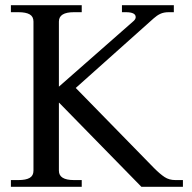

<svg xmlns="http://www.w3.org/2000/svg" viewBox="-20 -720 741 740"><path d="M685 -26V0H525L208 -324H207V-62Q207 -26 265 -26H295V0H22V-26H51Q80 -26 94.5 -34.5Q109 -43 109 -62V-637Q109 -656 94.5 -664.5Q80 -673 51 -673H22V-700H295V-673H265Q207 -673 207 -637V-386L496 -640Q503 -647 503 -654Q503 -673 465 -673H450V-700H650V-673H630Q611 -673 597.5 -666.5Q584 -660 572 -649L272 -381L574 -72Q597 -49 614.5 -37.5Q632 -26 656 -26Z"/></svg>

Font: TavirajRegular
Style: Regular
Weight: 400
Designer: Katatrad Team
Foundry: CadsonDemak
Version: Version 1.000